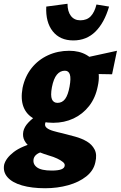

<svg xmlns="http://www.w3.org/2000/svg" viewBox="-89 -712 642 1021"><path d="M151 289Q80 289 28 274Q-24 259 -49 230.5Q-74 202 -67 164Q-58 129 -16 96.5Q26 64 113 42L150 92Q123 97 108.5 107Q94 117 90 132Q84 160 107 177.5Q130 195 186 195Q220 195 237 188.5Q254 182 255 169Q257 159 245.5 149.5Q234 140 215 131Q196 122 171 115Q147 108 121 97.5Q95 87 73.5 71.5Q52 56 41 35Q30 14 35 -13Q40 -37 61 -59.5Q82 -82 113.5 -103Q145 -124 179 -139L205 -109Q189 -97 177.5 -89.5Q166 -82 160 -74.5Q154 -67 151 -55Q148 -41 160 -31.5Q172 -22 194.5 -15.5Q217 -9 244 -3Q276 5 310.5 14.5Q345 24 372.5 40Q400 56 414 83Q428 110 418 151Q409 195 370 226Q331 257 273.5 273Q216 289 151 289ZM194 -59Q133 -59 92.5 -80.5Q52 -102 36 -143.5Q20 -185 31 -245Q44 -306 79 -350Q114 -394 166 -418Q218 -442 279 -442Q333 -442 371.5 -419.5Q410 -397 427 -355Q444 -313 431 -254Q419 -192 385 -148.5Q351 -105 302 -82Q253 -59 194 -59ZM217 -165Q242 -165 257.5 -186Q273 -207 281 -252Q289 -296 282.5 -316Q276 -336 256 -336Q231 -336 213.5 -315Q196 -294 187 -248Q179 -204 187 -184.5Q195 -165 217 -165ZM507 -317 336 -320 345 -401 533 -442ZM301 -497Q230 -497 191.5 -545.5Q153 -594 157 -677L270 -692Q270 -651 288 -627.5Q306 -604 338 -604Q373 -604 393.5 -625.5Q414 -647 424 -688L491 -677Q466 -591 418.5 -544Q371 -497 301 -497Z"/></svg>

Font: Ysabeau Office Black
Style: Italic
Weight: 900
Italic angle: -12°
Designer: Christian Thalmann (Catharsis Fonts)
Version: Version 2.001;gftools[0.9.30]; featfreeze: tnum,lnum,ss02